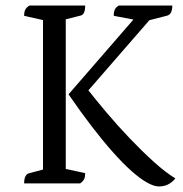

<svg xmlns="http://www.w3.org/2000/svg" viewBox="-20 -661 658 692"><path d="M553 11Q535 11 510 -3Q485 -17 454 -44.5Q423 -72 387 -112.5Q351 -153 311 -205Q271 -257 227 -321L476 -608L490 -585L390 -604Q390 -619 394 -627Q398 -635 408 -641H601Q601 -608 580 -604L506 -585L540 -613L280 -314L291 -345Q323 -304 363.5 -256Q404 -208 448 -162Q492 -116 534 -78Q576 -40 612 -18Q602 -5 587 3Q572 11 553 11ZM67 0Q67 -16 71.5 -25Q76 -34 83 -36L150 -54L135 -38V-602L151 -585L67 -604Q67 -618 71 -626Q75 -634 86 -641H287Q287 -625 283 -616Q279 -607 271 -605L200 -587L217 -604V-39L199 -56L287 -37Q287 -24 283.5 -16Q280 -8 269 0Z"/></svg>

Font: Pitagon Serif
Style: Regular
Weight: 400
Designer: Travis Tran
Foundry: Pitagon
Version: Version 1.000;gftools[0.9.26]